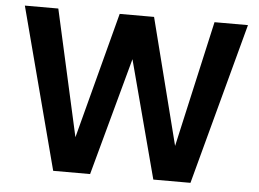

<svg xmlns="http://www.w3.org/2000/svg" viewBox="-50 -765 1117 829"><g transform="rotate(5 508.5 -350.0)"><path d="M209 0 25 -700H170L292 -153L436 -700H585L724 -153L847 -700H992L804 0H643L508 -510L369 0Z"/></g></svg>

Font: DM Sans 18pt
Style: Bold
Weight: 700
Designer: Colophon Foundry, Jonny Pinhorn
Foundry: Colophon Foundry
Version: Version 4.004;gftools[0.9.30]